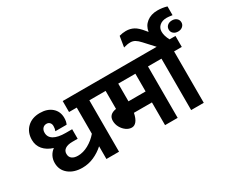

<svg xmlns="http://www.w3.org/2000/svg" viewBox="-143 -1327 2023 1727"><g transform="rotate(-30 868.5 -464.0)"><path d="M405 -386V-287H351Q302 -287 275.5 -269.5Q249 -252 249 -219Q249 -187 271 -170Q293 -153 333 -153Q387 -153 441.5 -183Q496 -213 538 -262V-534H458V-648H749V-534H669V0H538V-132Q490 -89 433 -64Q376 -39 314 -39Q226 -39 171.5 -83.5Q117 -128 117 -201Q117 -239 133 -270Q149 -301 178 -322Q114 -342 78.5 -383.5Q43 -425 43 -483Q43 -562 93 -610Q143 -658 225 -658Q302 -658 348.5 -617.5Q395 -577 395 -510Q395 -472 382 -446H265Q274 -467 274 -495Q274 -517 261.5 -530.5Q249 -544 229 -544Q204 -544 189 -527Q174 -510 174 -482Q174 -435 216.5 -410.5Q259 -386 338 -386Z M1358 -534H1278V0H1147V-236H960Q949 -182 928 -156Q907 -130 879 -130Q849 -130 821.5 -149.5Q794 -169 776.5 -200.5Q759 -232 759 -268Q759 -335 838 -347V-534H729V-648H1358ZM1147 -350V-534H969V-350Z M1629 -534H1549V0H1418V-534H1338V-648H1434L1344 -746Q1318 -775 1296 -788Q1274 -801 1248 -801Q1216 -801 1177 -789L1195 -900Q1231 -910 1264 -910Q1308 -910 1344 -891Q1380 -872 1422 -819L1438 -800Q1446 -858 1490.5 -893Q1535 -928 1602 -928Q1653 -928 1700 -914V-823Q1660 -829 1642 -829Q1595 -829 1567.5 -805Q1540 -781 1540 -742Q1540 -699 1568 -648H1629ZM1605 -727Q1605 -753 1623.5 -769Q1642 -785 1671 -785Q1700 -785 1718.5 -769Q1737 -753 1737 -727Q1737 -703 1718.5 -686.5Q1700 -670 1671 -670Q1642 -670 1623.5 -686Q1605 -702 1605 -727Z"/></g></svg>

Font: Madhuban SemiBold
Style: Regular
Weight: 600
Designer: jaikishan Patel
Foundry: MagicType
Version: Version 1.000